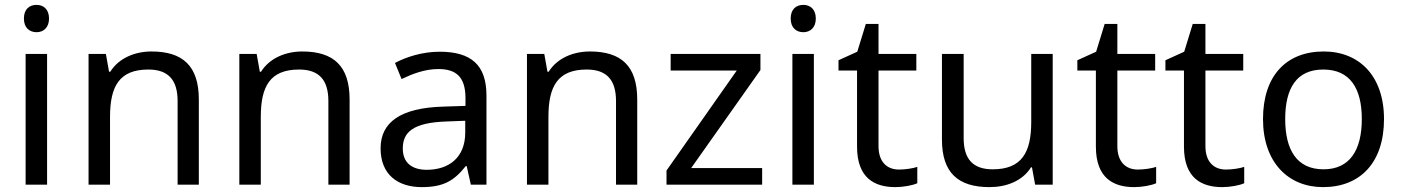

<svg xmlns="http://www.w3.org/2000/svg" viewBox="-20 -757 5747 787"><path d="M130 -737C101 -737 78 -720 78 -681C78 -643 101 -625 130 -625C157 -625 181 -643 181 -681C181 -720 157 -737 130 -737ZM173 -536H85V0H173Z M601 -546C533 -546 467 -519 432 -463H427L414 -536H343V0H431V-278C431 -403 469 -472 588 -472C670 -472 708 -429 708 -343V0H795V-349C795 -487 729 -546 601 -546Z M1219 -546C1151 -546 1085 -519 1050 -463H1045L1032 -536H961V0H1049V-278C1049 -403 1087 -472 1206 -472C1288 -472 1326 -429 1326 -343V0H1413V-349C1413 -487 1347 -546 1219 -546Z M1782 -545C1712 -545 1646 -524 1599 -499L1626 -433C1670 -454 1721 -474 1777 -474C1847 -474 1888 -444 1888 -355V-323L1797 -320C1622 -315 1540 -256 1540 -149C1540 -40 1612 10 1709 10C1799 10 1842 -17 1889 -76H1893L1910 0H1974V-365C1974 -490 1912 -545 1782 -545ZM1808 -259 1887 -262V-214C1887 -110 1819 -61 1729 -61C1671 -61 1631 -88 1631 -148C1631 -216 1674 -254 1808 -259Z M2398 -546C2330 -546 2264 -519 2229 -463H2224L2211 -536H2140V0H2228V-278C2228 -403 2266 -472 2385 -472C2467 -472 2505 -429 2505 -343V0H2592V-349C2592 -487 2526 -546 2398 -546Z M3104 0V-68H2813L3097 -470V-536H2729V-468H3000L2712 -58V0Z M3273 -737C3244 -737 3221 -720 3221 -681C3221 -643 3244 -625 3273 -625C3300 -625 3324 -643 3324 -681C3324 -720 3300 -737 3273 -737ZM3316 -536H3228V0H3316Z M3665 -62C3616 -62 3581 -93 3581 -158V-468H3736V-536H3581V-659H3529L3494 -545L3417 -510V-468H3493V-156C3493 -26 3566 10 3650 10C3682 10 3721 3 3740 -6V-73C3723 -67 3691 -62 3665 -62Z M4295 -536H4207V-257C4207 -132 4168 -63 4049 -63C3968 -63 3930 -105 3930 -191V-536H3841V-185C3841 -49 3907 10 4036 10C4105 10 4171 -15 4206 -71H4210L4223 0H4295Z M4644 -62C4595 -62 4560 -93 4560 -158V-468H4715V-536H4560V-659H4508L4473 -545L4396 -510V-468H4472V-156C4472 -26 4545 10 4629 10C4661 10 4700 3 4719 -6V-73C4702 -67 4670 -62 4644 -62Z M5005 -62C4956 -62 4921 -93 4921 -158V-468H5076V-536H4921V-659H4869L4834 -545L4757 -510V-468H4833V-156C4833 -26 4906 10 4990 10C5022 10 5061 3 5080 -6V-73C5063 -67 5031 -62 5005 -62Z M5653 -269C5653 -446 5551 -546 5406 -546C5252 -546 5157 -446 5157 -269C5157 -91 5261 10 5403 10C5556 10 5653 -91 5653 -269ZM5248 -269C5248 -396 5295 -472 5404 -472C5513 -472 5562 -396 5562 -269C5562 -142 5513 -63 5405 -63C5296 -63 5248 -142 5248 -269Z"/></svg>

Font: Noto Sans Gurmukhi UI
Style: Regular
Weight: 400
Designer: Jelle Bosma - Monotype Design Team
Foundry: Monotype Imaging Inc.
Version: Version 2.004